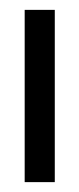

<svg xmlns="http://www.w3.org/2000/svg" viewBox="-20 -352 161 389"><path d="M30 17V-332H91V17Z"/></svg>

Font: RIT Keram
Style: Bold
Weight: 700
Designer: Sanesh MV
Version: Version 1.0